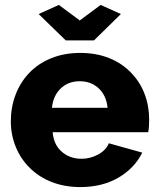

<svg xmlns="http://www.w3.org/2000/svg" viewBox="-20 -750 644 780"><path d="M247 -586H362L471 -693L389 -730L304 -667L219 -730L137 -693ZM558 -130 422 -168Q411 -140 379 -122.5Q347 -105 311 -105Q264 -105 231 -133.5Q198 -162 194 -213H582Q586 -230 586 -264Q586 -319 567.5 -368Q549 -417 513 -454Q476 -493 423.5 -514Q371 -535 306 -535Q241 -535 188 -513.5Q135 -492 98 -453Q62 -415 43 -364.5Q24 -314 24 -257Q24 -203 43.5 -154.5Q63 -106 99 -70Q136 -32 189 -11Q242 10 306 10Q395 10 460.5 -28Q526 -66 558 -130ZM304 -420Q350 -420 381 -391Q412 -362 417 -312H191Q196 -361 226.5 -390.5Q257 -420 304 -420Z"/></svg>

Font: RT Raleway ExtraBold
Style: Regular
Weight: 400
Designer: Matt McInerney, Pablo Impallari, Rodrigo Fuenzalida — Edited by Milan Moffatt in April 2016
Foundry: Matt McInerney, Pablo Impallari, Rodrigo Fuenzalida — Edited by Milan Moffatt in April 2016
Version: Version 3.001